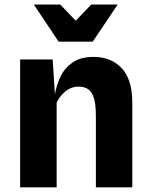

<svg xmlns="http://www.w3.org/2000/svg" viewBox="-20 -800 646 820"><path d="M66 0V-546H205L214.5 -397Q221.5 -439 239.8 -475.5Q258 -512 292 -534.5Q326 -557 380 -557Q454.5 -557 499.8 -508.8Q545 -460.5 545 -361.5V0H389.5V-303.5Q389.5 -355.5 380.5 -382.8Q371.5 -410 355 -420Q338.5 -430 316 -430Q284 -430 259.5 -409.8Q235 -389.5 222 -362V0ZM230.5 -622 124.5 -780.5H237.5L303.5 -711.5L369.5 -780.5H482.5L376 -622Z"/></svg>

Font: Spline Sans
Style: Bold
Weight: 700
Designer: Eben Sorkin, Mirko Velimirovic
Foundry: Sorkin Type
Version: Version 1.000; ttfautohint (v1.8.3)